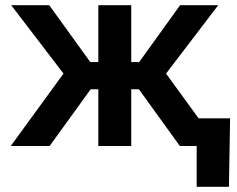

<svg xmlns="http://www.w3.org/2000/svg" viewBox="-20 -559 907 735"><path d="M21 0 223.1 -277.3 22.9 -539.1H168.5L325.7 -321.3H356.4V-539.1H482.4V-321.3H512.7L669.4 -539.1H815.4L615.7 -277.3L817.4 0H668.5L511.7 -217.3H482.4V0H356.4V-217.3H327.1L169.9 0ZM732.9 156.2V0H692.9V-106H860.8L856.4 156.2Z"/></svg>

Font: Inter 18pt SemiBold
Style: Regular
Weight: 600
Designer: Rasmus Andersson
Foundry: rsms
Version: Version 4.001;git-66647c0bb